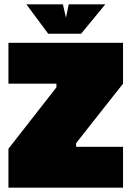

<svg xmlns="http://www.w3.org/2000/svg" viewBox="-20 -868 609 888"><path d="M19 -481V-670H549V-481L332 -206V-189H549V0H19V-180L241 -464V-481ZM203 -712 102 -848H271L285 -786L298 -848H467L355 -712Z"/></svg>

Font: Titillium Web
Style: Black
Weight: 900
Version: Version 1.001;PS 35.000;hotconv 1.0.70;makeotf.lib2.5.55311